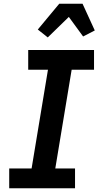

<svg xmlns="http://www.w3.org/2000/svg" viewBox="-20 -1001 540 1021"><path d="M29 0V-105H148L235 -630H130V-735H480V-630H361L274 -105H379V0ZM234 -802 181 -844 295 -981H419L484 -839L422 -807L346 -911Z"/></svg>

Font: Iosevka Extrabold Oblique
Style: Regular
Weight: 800
Italic angle: -9°
Monospace: yes
Designer: Belleve Invis
Foundry: Belleve Invis
Version: Version 32.5.0; ttfautohint (v1.8.4)